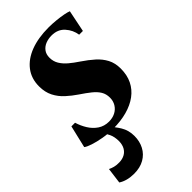

<svg xmlns="http://www.w3.org/2000/svg" viewBox="-241 -587 875 875"><g transform="rotate(-45 196.5 -150.0)"><path d="M363.5 -401.5H339.5Q334.5 -435.5 311 -461.8Q287.5 -488 248 -488Q227 -488 209.2 -481Q191.5 -474 180.5 -459.5Q169.5 -445 169.5 -423Q169.5 -399 181 -380Q192.5 -361 212 -344.5Q231.5 -328 256.5 -311.5Q288.5 -290 312.5 -268.5Q336.5 -247 350.5 -220.5Q364.5 -194 364.5 -158Q364.5 -116.5 349 -85Q333.5 -53.5 304.5 -32Q275.5 -10.5 235.2 0.5Q195 11.5 145.5 11.5Q114 11.5 82.5 6Q51 0.5 26.8 -7.5Q2.5 -15.5 -6.5 -23L19 -131H42.5Q50.5 -104 65.5 -79.8Q80.5 -55.5 103.2 -40.2Q126 -25 156 -25Q178.5 -25 196.8 -34.2Q215 -43.5 225.5 -60.5Q236 -77.5 236 -99.5Q236 -123 225.2 -140.8Q214.5 -158.5 194.2 -174.8Q174 -191 145.5 -210Q119.5 -227.5 96 -248.8Q72.5 -270 58 -298.2Q43.5 -326.5 43.5 -364Q43.5 -414.5 71 -450.2Q98.5 -486 148 -504.8Q197.5 -523.5 264 -523.5Q287.5 -523.5 312 -521Q336.5 -518.5 356.2 -514.8Q376 -511 385 -507ZM68.5 224Q46 224 26.2 218.8Q6.5 213.5 -7.5 204L2.5 127.5Q13 133 26.5 136.5Q40 140 58 139.5Q77.5 139 92.5 131Q107.5 123 116 107.8Q124.5 92.5 125 70.5Q125 42 115.5 22Q106 2 95.5 -11L124.5 -13L135.5 -11Q157 9.5 174.2 38Q191.5 66.5 191.5 103Q191.5 137.5 177 165Q162.5 192.5 135 208.2Q107.5 224 68.5 224Z"/></g></svg>

Font: Merriweather 120pt
Style: Bold Italic
Weight: 700
Italic angle: -7.8°
Version: Version 2.101